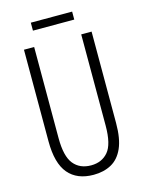

<svg xmlns="http://www.w3.org/2000/svg" viewBox="-126 -916 756 1001"><g transform="rotate(-15 252.0 -415.5)"><path d="M435 -221Q435 -136 412.5 -85.5Q390 -35 349 -12.5Q308 10 253 10Q164 10 117 -45.5Q70 -101 70 -220V-714H125V-222Q125 -124 158.5 -82.5Q192 -41 253 -41Q311 -41 345 -81Q379 -121 379 -222V-714H435ZM364 -841V-798H141V-841Z"/></g></svg>

Font: Noto Sans Myanmar ExtraCondensed Light
Style: Regular
Weight: 300
Width: 2
Designer: Monotype Design Team
Foundry: Monotype Imaging Inc.
Version: Version 2.107; ttfautohint (v1.8.4.7-5d5b)